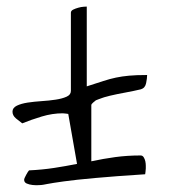

<svg xmlns="http://www.w3.org/2000/svg" viewBox="-20 -635 559 578"><path d="M52.7 -93.8Q52.7 -97.7 58.6 -108.4Q64.5 -119.1 67.4 -122.1Q107.4 -124 142.6 -129.4Q177.7 -134.8 211.9 -141.6L185.5 -292Q182.6 -292 178.7 -293Q175.8 -293 173.3 -293.5Q170.9 -293.9 168.9 -293.9Q137.7 -293.9 105.5 -284.2Q73.2 -274.4 46.9 -263.7Q39.1 -269.5 28.3 -278.3Q17.6 -287.1 17.6 -298.8Q17.6 -310.5 30.8 -316.9Q43.9 -323.2 63.5 -326.2Q83 -329.1 105.5 -330.6Q127.9 -332 147.5 -335Q167 -337.9 180.2 -343.8Q193.4 -349.6 193.4 -361.3V-596.7Q193.4 -602.5 200.2 -606Q207 -609.4 215.8 -611.8Q224.6 -614.3 231.9 -614.7Q239.3 -615.2 241.2 -615.2V-375Q271.5 -384.8 291 -391.1Q310.5 -397.5 329.1 -401.4Q347.7 -405.3 368.7 -407.2Q389.6 -409.2 422.9 -409.2Q422.9 -399.4 419.9 -384.8Q417 -370.1 404.3 -366.2Q383.8 -361.3 357.4 -356.4Q331.1 -351.6 310.5 -346.7Q307.6 -345.7 301.3 -344.2Q294.9 -342.8 288.1 -340.3Q281.2 -337.9 275.9 -335.9Q270.5 -334 268.6 -333Q265.6 -331.1 260.3 -326.2Q254.9 -321.3 254.9 -319.3V-153.3V-149.4Q291 -157.2 327.1 -162.1Q363.3 -167 403.3 -167Q409.2 -167 412.6 -161.6Q416 -156.2 417.5 -149.4Q418.9 -142.6 418.9 -136.2Q418.9 -129.9 418.9 -127.9Q418.9 -124 418 -117.7Q417 -111.3 417 -110.4Q325.2 -104.5 266.1 -99.1Q207 -93.8 171.9 -88.9Q136.7 -84 122.1 -81.1Q107.4 -78.1 104.5 -78.1Q104.5 -78.1 96.2 -77.6Q87.9 -77.1 78.1 -78.1Q68.4 -79.1 60.5 -82.5Q52.7 -85.9 52.7 -93.8Z"/></svg>

Font: Shadows Into Light Two
Style: Regular
Weight: 400
Designer: Kimberly Geswein
Foundry: Kimberly Geswein
Version: Version 1.003 2012